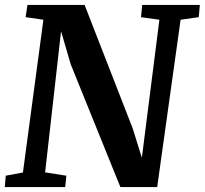

<svg xmlns="http://www.w3.org/2000/svg" viewBox="-20 -763 836 783"><path d="M-0.5 0 3.5 -46.5 73.5 -59.5 157 -682.5 84.5 -693 92 -743H325L521.5 -238.5L558.5 -119.5L630 -682.5L555 -693L560 -743H795L790.5 -693L716.5 -682.5L621 0H471L268.5 -500.5L229 -635.5L164 -60L250.5 -46.5L246 0Z"/></svg>

Font: Merriweather
Style: Bold Italic
Weight: 700
Italic angle: -7.8°
Version: Version 2.101